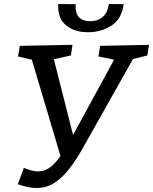

<svg xmlns="http://www.w3.org/2000/svg" viewBox="-20 -924 764 959"><path d="M69 -4 99 -85Q120 -77 137 -72.5Q154 -68 170 -68Q203 -68 230 -88Q257 -108 282 -145L139 -626L70 -642L79 -695L342 -700L334 -647L249 -628L345 -250L550 -626L472 -642L480 -695L724 -700L716 -647L644 -629L389 -176Q358 -122 324.5 -79Q291 -36 251.5 -10.5Q212 15 163 15Q121 15 69 -4ZM420 -763Q351 -763 309 -798.5Q267 -834 271 -904L358 -903Q355 -858 374.5 -838Q394 -818 431 -818Q468 -818 492.5 -839Q517 -860 524 -904L598 -903Q588 -830 537 -796.5Q486 -763 420 -763Z"/></svg>

Font: Bitter Medium
Style: Italic
Weight: 500
Italic angle: -9°
Designer: Sol Matas, and Bitter project Authors
Foundry: Sol Matas
Version: Version 2.001